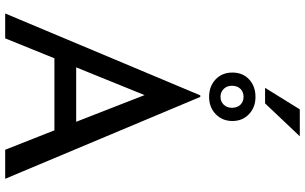

<svg xmlns="http://www.w3.org/2000/svg" viewBox="-238 -939 1177 741"><g transform="rotate(90 350.5 -568.5)"><path d="M483 -190H205L128 0H32L348 -753H354L670 0H558ZM450 -274 347 -538 240 -274ZM354 -966Q394 -966 420.5 -941Q447 -916 447 -877Q447 -838 420.5 -812.5Q394 -787 354 -787Q313 -787 286.5 -812Q260 -837 260 -877Q260 -917 286.5 -941.5Q313 -966 354 -966ZM354 -831Q372 -831 384 -843.5Q396 -856 396 -875Q396 -896 384 -908Q372 -920 354 -920Q335 -920 323 -908Q311 -896 311 -875Q311 -856 323 -843.5Q335 -831 354 -831ZM379 -1003H319L402 -1137H506Z"/></g></svg>

Font: Josefin Sans
Style: Regular
Weight: 400
Designer: Santiago Orozco
Foundry: Typemade
Version: Version 2.000